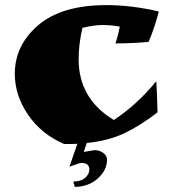

<svg xmlns="http://www.w3.org/2000/svg" viewBox="-20 -543 672 752"><path d="M308 52 351 45Q368 45 382.5 54.5Q397 64 399 79V84Q399 123 363.5 155.5Q328 188 273 189L267 168Q297 168 313.5 153.5Q330 139 330 121Q330 95 298 95Q292 95 252 110L283 20Q273 21 254 21H231Q141 -18 89.5 -94Q38 -170 38 -254Q38 -366 130 -444.5Q222 -523 397 -523Q495 -523 602 -498Q586 -435 562 -379Q499 -373 432 -373Q442 -401 449 -439Q414 -445 381.5 -445Q349 -445 303 -434Q288 -371 288 -311Q288 -156 426 -73Q518 -134 592 -225Q595 -185 597 -103Q534 -54 471 -23Q408 8 320 17Z"/></svg>

Font: Ruslan Display
Style: Regular
Weight: 400
Version: Version 1.000